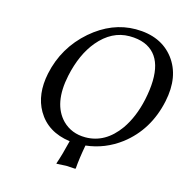

<svg xmlns="http://www.w3.org/2000/svg" viewBox="-115 -768 998 1020"><g transform="rotate(15 384.0 -258.5)"><path d="M485.4 -613.8Q387.7 -613.8 314 -525.9Q251 -450.2 224.6 -327.1Q190.4 -165.5 270 -84Q320.3 -34.2 396 -34.2Q505.9 -34.2 581.1 -139.6Q629.9 -209.5 651.9 -310.1Q701.7 -544.9 568.8 -599.6Q533.2 -613.8 485.4 -613.8ZM321.8 7.3Q197.8 -9.3 142.1 -105Q92.8 -190.4 117.7 -310.1Q149.4 -460.4 265.6 -561.5Q377.4 -657.7 507.8 -658.2Q647.5 -658.2 718.8 -564.9Q789.1 -471.7 758.8 -329.1Q723.6 -164.1 599.6 -68.8Q513.7 -3.9 408.7 7.8Q394.5 84.5 390.6 138.2L388.2 141.1Q386.2 141.1 337.9 138.2L285.2 141.1L284.7 138.2Q302.7 86.4 321.8 7.3Z"/></g></svg>

Font: Linux Biolinum Slanted O
Style: Slanted
Weight: 400
Designer: Philipp H. Poll
Foundry: Philipp H. Poll
Version: Version 1.0.4